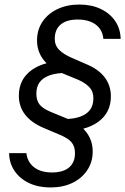

<svg xmlns="http://www.w3.org/2000/svg" viewBox="-20 -750 551 845"><path d="M256 -173 260 -226Q304 -226 333 -236.5Q362 -247 376.5 -267Q391 -287 391 -317Q391 -348 372.5 -367Q354 -386 324 -399L251 -429Q199 -451 171 -487.5Q143 -524 143 -572Q143 -619 167 -654.5Q191 -690 233 -710Q275 -730 329 -730Q382 -730 422.5 -711Q463 -692 486.5 -658Q510 -624 511 -579H435Q431 -620 401 -642Q371 -664 322 -664Q273 -664 247 -642Q221 -620 221 -579Q221 -550 240.5 -530.5Q260 -511 297 -495L359 -468Q413 -446 440.5 -410Q468 -374 468 -326Q468 -254 412 -213.5Q356 -173 256 -173ZM202 75Q149 75 108.5 56Q68 37 44.5 3Q21 -31 20 -76H96Q101 -36 130.5 -13.5Q160 9 209 9Q258 9 284 -13Q310 -35 310 -76Q310 -105 295.5 -123Q281 -141 243 -157L172 -187Q118 -210 90.5 -245.5Q63 -281 63 -329Q63 -401 119 -441.5Q175 -482 275 -482L271 -429Q228 -429 198.5 -418.5Q169 -408 154.5 -388Q140 -368 140 -338Q140 -307 155 -289Q170 -271 207 -256L280 -226Q333 -204 360.5 -167.5Q388 -131 388 -83Q388 -37 364 -1Q340 35 298.5 55Q257 75 202 75Z"/></svg>

Font: Instrument Sans
Style: Italic
Weight: 400
Italic angle: -13°
Designer: Rodrigo Fuenzalida
Foundry: fragTYPE
Version: Version 1.000;gftools[0.9.28]